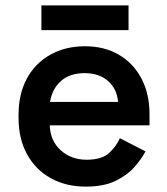

<svg xmlns="http://www.w3.org/2000/svg" viewBox="-20 -680 621 714"><path d="M299 14Q225 14 168.5 -17.5Q112 -49 80.5 -106.5Q49 -164 49 -241V-253Q49 -331 80 -388Q111 -445 167 -476.5Q223 -508 296 -508Q368 -508 422 -476.5Q476 -445 506 -388Q536 -331 536 -255V-214H165Q167 -156 206 -121Q245 -86 302 -86Q358 -86 385 -110.5Q412 -135 426 -166L521 -117Q507 -90 480.5 -59.5Q454 -29 410 -7.5Q366 14 299 14ZM166 -301H419Q415 -350 381.5 -379Q348 -408 295 -408Q240 -408 207 -379Q174 -350 166 -301ZM134 -568V-660H458V-568Z"/></svg>

Font: Space Grotesk Light SemiBold
Style: Regular
Weight: 600
Version: Version 2.000